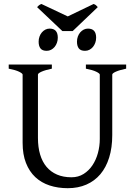

<svg xmlns="http://www.w3.org/2000/svg" viewBox="-20 -944 694 978"><path d="M622.6 -594.2Q589.4 -587.4 570.6 -579.1Q551.8 -570.8 551.8 -564V-255.9Q551.8 -191.9 536.1 -141.6Q520.5 -91.3 491.2 -56.6Q461.9 -22 419.9 -3.7Q377.9 14.6 325.2 14.6Q274.9 14.6 232.7 0.7Q190.4 -13.2 159.9 -41.7Q129.4 -70.3 112.3 -113.8Q95.2 -157.2 95.2 -216.8V-564Q95.2 -569.8 77.4 -578.6Q59.6 -587.4 24.4 -594.2V-615.2H244.1V-594.2Q210.9 -587.4 192.1 -579.1Q173.3 -570.8 173.3 -564V-241.2Q173.3 -194.3 184.3 -157.2Q195.3 -120.1 217 -94.2Q238.8 -68.4 270.5 -54.7Q302.2 -41 344.2 -41Q378.9 -41 405.8 -57.9Q432.6 -74.7 450.9 -102.1Q469.2 -129.4 478.8 -164.6Q488.3 -199.7 488.3 -235.8V-564Q488.3 -569.8 470.5 -578.6Q452.6 -587.4 417.5 -594.2V-615.2H622.6ZM350.1 -785.6H297.9L168.9 -907.7Q172.4 -911.1 174.8 -913.6Q177.2 -916 179.4 -917.7Q181.6 -919.4 184.3 -920.7Q187 -921.9 190.9 -923.8L325.2 -860.4L457 -923.8Q465.3 -920.4 468.8 -917.5Q472.2 -914.6 478 -907.7ZM469.7 -752Q469.7 -738.3 465.3 -726.1Q460.9 -713.9 453.4 -704.8Q445.8 -695.8 435.5 -690.4Q425.3 -685.1 413.1 -685.1Q391.1 -685.1 381.6 -697.3Q372.1 -709.5 372.1 -731.9Q372.1 -745.6 376.5 -757.8Q380.9 -770 388.7 -779.1Q396.5 -788.1 406.5 -793.2Q416.5 -798.3 428.2 -798.3Q469.7 -798.3 469.7 -752ZM274.4 -752Q274.4 -738.3 270 -726.1Q265.6 -713.9 258.1 -704.8Q250.5 -695.8 240.2 -690.4Q230 -685.1 217.8 -685.1Q195.8 -685.1 186.3 -697.3Q176.8 -709.5 176.8 -731.9Q176.8 -745.6 181.2 -757.8Q185.5 -770 193.4 -779.1Q201.2 -788.1 211.2 -793.2Q221.2 -798.3 232.9 -798.3Q274.4 -798.3 274.4 -752Z"/></svg>

Font: Akkhara
Style: Regular
Weight: 400
Designer: J. Victor Gaultney
Version: Version 1.00 June 13, 2006, initial release